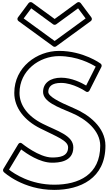

<svg xmlns="http://www.w3.org/2000/svg" viewBox="-20 -1774 1048 1841"><path d="M279.3 -1694.2 489.3 -1540.8C498.2 -1534.3 510.8 -1535 518.7 -1540.8L728.7 -1694.2L800.9 -1597.3L504 -1380.9L207.1 -1597.3ZM288.7 -1749.2C279 -1756.3 262.5 -1755.4 253.9 -1743.9L151.9 -1606.9C143.5 -1595.6 146.4 -1579.8 157.3 -1571.8L489.3 -1329.8C497.2 -1324 509.7 -1323.2 518.7 -1329.8L850.7 -1571.8C862.1 -1580.1 864.1 -1596.1 856.1 -1606.9L754.1 -1743.9C746.8 -1753.6 730.8 -1757.6 719.3 -1749.2L504 -1592ZM546 -1236C718.4 -1236 852.2 -1163.7 897.7 -1135.4L806.1 -953.9C763.3 -979.4 668.7 -1029 566 -1029C462.8 -1029 393 -978.6 393 -893C393 -798.1 533.5 -747.9 667.3 -691C802.6 -634.1 941 -522.2 941 -377C941 -99.4 736 -3 500 -3C270.1 -3 113.6 -110.2 66.4 -147.4L182.8 -340.8C234.2 -302.2 359.9 -214 479 -214C536.8 -214 683 -219 683 -361C683 -476 526.8 -518.1 389.2 -587.4C245.4 -658.8 167 -766.3 167 -883C167 -1097.3 356.8 -1236 546 -1236ZM546 -1286C335.2 -1286 117 -1130.7 117 -883C117 -741.7 212.6 -619.2 366.8 -542.6C523.2 -463.9 633 -426 633 -361C633 -271 545.2 -264 479 -264C354.6 -264 192.1 -397.1 192.1 -397.1C172 -414 158.5 -397.4 154.6 -390.9L12.6 -154.9C6.7 -145.1 8.3 -131.7 17 -123.7C19 -121.8 200.3 47 500 47C748 47 991 -62.6 991 -377C991 -555.8 827.4 -677.9 686.7 -737C538.5 -800.1 443 -849.9 443 -893C443 -943.4 477.2 -979 566 -979C682.9 -979 801 -898 801.6 -897.6C820.5 -884.3 833.9 -898 838.3 -906.7L952.3 -1132.7C957.3 -1142.7 954.9 -1156.7 944.8 -1164.1C942.9 -1165.5 779.6 -1286 546 -1286Z"/></svg>

Font: Poland Can Into
Style: BigWritingsOLn
Weight: 700
Foundry: Cannot Into Space Fonts
Version: Version 0.92